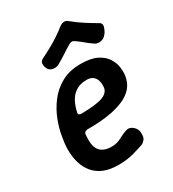

<svg xmlns="http://www.w3.org/2000/svg" viewBox="-181 -835 855 948"><g transform="rotate(-30 246.5 -360.5)"><path d="M215 13Q165 13 131 -1.5Q97 -16 76 -41.5Q55 -67 45.5 -98Q36 -129 34.5 -162Q33 -195 38 -225L42 -250Q48 -290 65.5 -335.5Q83 -381 113.5 -421.5Q144 -462 190 -487.5Q236 -513 299 -513Q357 -513 391 -496Q425 -479 441.5 -453Q458 -427 461.5 -400Q465 -373 462 -352Q456 -313 433.5 -288Q411 -263 378.5 -249Q346 -235 308.5 -227.5Q271 -220 234.5 -218Q198 -216 168 -216Q158 -215 153.5 -211Q149 -207 148 -201Q144 -165 149 -138.5Q154 -112 174 -97Q194 -82 231 -82Q260 -82 286.5 -96.5Q313 -111 330 -116Q345 -121 358 -115Q371 -109 380 -96.5Q389 -84 389 -70Q391 -44 381.5 -32.5Q372 -21 363 -17Q344 -10 304 1.5Q264 13 215 13ZM180 -298Q268 -299 303 -312.5Q338 -326 342 -354Q344 -375 339.5 -392Q335 -409 322 -419.5Q309 -430 286 -430Q249 -430 224.5 -414Q200 -398 186 -371.5Q172 -345 165 -310Q165 -305 169 -301.5Q173 -298 180 -298ZM483 -640Q497 -632 491.5 -613.5Q486 -595 475 -580L473 -579Q466 -568 453.5 -563Q441 -558 429 -559Q417 -560 409 -566Q387 -581 370 -595.5Q353 -610 333 -624Q318 -636 300 -624Q276 -610 254.5 -595.5Q233 -581 206 -566Q191 -557 172.5 -559.5Q154 -562 146 -575L145 -576Q137 -591 137 -606Q137 -621 154 -630Q177 -641 205.5 -656.5Q234 -672 261 -690Q288 -708 306 -723Q321 -734 334 -734Q347 -734 357 -724Q386 -700 419.5 -678.5Q453 -657 483 -640Z"/></g></svg>

Font: Winky Sans Medium
Style: Italic
Weight: 500
Italic angle: -8.97852°
Designer: Simon Atzbach
Foundry: typofactur
Version: Version 1.205